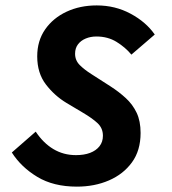

<svg xmlns="http://www.w3.org/2000/svg" viewBox="-20 -684 640 716"><path d="M266.7 12Q179.4 12 119.1 -24.4Q58.8 -60.8 24.1 -115.3L113.2 -193.1Q141.1 -150.9 178.8 -128.2Q216.6 -105.5 263.3 -105.5Q293.5 -105.5 315.9 -113.9Q338.3 -122.4 351.1 -138.7Q363.8 -155 363.8 -177.6Q363.8 -206.2 343.6 -224.9Q323.4 -243.6 288.6 -264L227.7 -300.3Q183.6 -326.8 151.2 -369Q118.8 -411.2 118.8 -473.9Q118.8 -531.9 148.4 -574.4Q178 -616.9 228.1 -640.3Q278.3 -663.8 340.7 -663.8Q409.8 -663.8 467.2 -632.8Q524.7 -601.9 557.1 -555.2L470 -480.3Q447.5 -507.5 414.8 -527.7Q382.1 -547.9 339.6 -547.9Q317.7 -547.9 299.6 -540.3Q281.4 -532.7 270.7 -518.5Q260 -504.3 260 -483.6Q260 -458.7 277.6 -441.2Q295.1 -423.8 321.7 -407.1L392 -362Q423.8 -341.5 449.4 -317.9Q475 -294.2 489.6 -263.4Q504.3 -232.5 504.3 -188.2Q504.3 -122.8 472.1 -78.6Q440 -34.4 386.2 -11.2Q332.5 12 266.7 12Z"/></svg>

Font: SourceCodeVF
Style: Italic
Weight: 200
Italic angle: -11°
Monospace: yes
Designer: Paul D. Hunt, Teo Tuominen
Foundry: Adobe
Version: Version 1.026;hotconv 1.1.0;makeotfexe 2.6.0